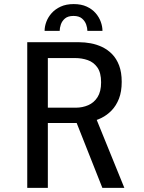

<svg xmlns="http://www.w3.org/2000/svg" viewBox="-20 -903 690 923"><path d="M111 0V-700H361.7Q387.8 -700 416.2 -694.8Q444.6 -689.6 471.1 -677Q497.6 -664.5 518.8 -642.9Q540 -621.3 552.6 -588.4Q565.1 -555.4 565.1 -509.4Q565.1 -462.6 551.9 -428.7Q538.6 -394.9 516.6 -372.1Q494.6 -349.4 467.7 -336.1Q440.8 -322.9 413.1 -317.3Q385.4 -311.7 361.4 -311.7H210V0ZM472 0 337.5 -339.7 435.4 -350.1 577.7 0ZM210 -385.3H344.1Q376.4 -385.3 404.1 -397.3Q431.9 -409.3 448.9 -436Q466 -462.8 466 -507.1Q466 -553.4 448.2 -578.6Q430.4 -603.9 402 -613.9Q373.6 -623.9 341.3 -623.9H210ZM334.3 -883.4Q370.8 -883.4 397 -871.2Q423.1 -859.1 439.8 -839.8Q456.5 -820.4 464.5 -798Q472.6 -775.6 472.6 -754.6H400.1Q400.1 -768 394.4 -784.8Q388.6 -801.6 374.2 -814Q359.7 -826.4 333.3 -826.4Q306.6 -826.4 292.2 -814Q277.9 -801.6 272.4 -784.8Q266.9 -768 266.9 -754.6H194.4Q194.4 -775.6 202.7 -798Q211 -820.4 228.2 -839.8Q245.4 -859.1 271.7 -871.2Q298 -883.4 334.3 -883.4Z"/></svg>

Font: Trispace Thin
Style: Regular
Weight: 100
Designer: Tyler Finck
Foundry: Etcetera Type Company
Version: Version 1.210